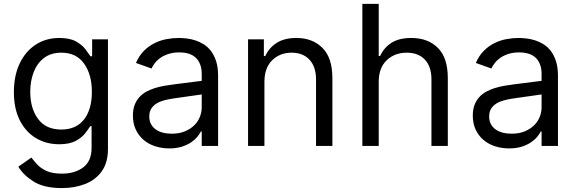

<svg xmlns="http://www.w3.org/2000/svg" viewBox="-20 -747 2953 983"><path d="M296.9 215.9Q205.6 215.9 152.5 182.7Q99.4 149.5 73.9 106.5L140.6 59.7Q152 74.6 169.4 93.9Q186.8 113.3 217.2 127.7Q247.5 142 296.9 142Q362.9 142 405.9 110.1Q448.9 78.1 448.9 9.9V-100.9H441.8Q432.5 -85.9 415.7 -64.1Q398.8 -42.3 367.4 -25.4Q335.9 -8.5 282.7 -8.5Q216.6 -8.5 164.2 -39.8Q111.9 -71 81.5 -130.7Q51.1 -190.3 51.1 -275.6Q51.1 -359.4 80.6 -421.7Q110.1 -484 162.6 -518.3Q215.2 -552.6 284.1 -552.6Q337.4 -552.6 368.8 -535Q400.2 -517.4 417.1 -495.2Q433.9 -473 443.2 -458.8H451.7V-545.5H532.7V15.6Q532.7 85.9 500.9 130.1Q469.1 174.4 415.7 195.1Q362.2 215.9 296.9 215.9ZM294 -83.8Q369.7 -83.8 410 -135.1Q450.3 -186.4 450.3 -277Q450.3 -365.4 410.5 -421.3Q370.7 -477.3 294 -477.3Q240.8 -477.3 205.4 -450.3Q170.1 -423.3 152.5 -377.8Q134.9 -332.4 134.9 -277Q134.9 -191.8 175.1 -137.8Q215.2 -83.8 294 -83.8Z M846.6 12.8Q807.9 12.8 773.8 1.6Q739.7 -9.6 714.7 -31.1Q689.6 -52.6 675.1 -83.8Q660.5 -115.1 660.5 -154.8Q660.5 -186.1 669.2 -209.2Q677.9 -232.2 693 -249.1Q708.1 -266 728.5 -277.2Q748.9 -288.4 772.4 -295.8Q795.8 -303.3 821.4 -307.7Q846.9 -312.1 872.2 -315.3L1012.8 -333.1V-367.9Q1012.8 -420.5 984.2 -449.6Q955.6 -478.7 897.7 -478.7Q867.9 -478.7 844.5 -471.4Q821 -464.1 803.6 -452.4Q786.2 -440.7 774.5 -426Q762.8 -411.2 755.7 -396.3L676.1 -424.7Q692.1 -462 716.8 -486.7Q741.5 -511.4 770.8 -525.9Q800.1 -540.5 832 -546.5Q864 -552.6 894.9 -552.6Q912.3 -552.6 933.9 -550.2Q955.6 -547.9 978 -541Q1000.4 -534.1 1021.8 -521Q1043.3 -507.8 1059.8 -486.3Q1076.3 -464.8 1086.5 -433.8Q1096.6 -402.7 1096.6 -359.4V0H1012.8V-73.9H1008.5Q1002.1 -60.7 989.3 -45.5Q976.6 -30.2 956.9 -17.2Q937.1 -4.3 909.8 4.3Q882.5 12.8 846.6 12.8ZM859.4 -62.5Q896.7 -62.5 925.2 -74Q953.8 -85.6 973.4 -104.4Q992.9 -123.2 1002.8 -147.5Q1012.8 -171.9 1012.8 -197.4V-263.5L867.9 -242.9Q843.4 -239.3 821 -233.5Q798.7 -227.6 781.6 -217.2Q764.6 -206.7 754.4 -190.7Q744.3 -174.7 744.3 -150.6Q744.3 -128.9 752.8 -112.4Q761.4 -95.9 776.8 -84.7Q792.3 -73.5 813.4 -68Q834.5 -62.5 859.4 -62.5Z M1681.8 0H1598V-340.9Q1598 -405.2 1564.6 -441.2Q1531.2 -477.3 1473 -477.3Q1413 -477.3 1373.4 -438.4Q1333.8 -399.5 1333.8 -328.1V0H1250V-545.5H1331V-460.2H1338.1Q1357.2 -501.8 1396.3 -527.2Q1435.4 -552.6 1497.2 -552.6Q1579.9 -552.6 1630.9 -501.8Q1681.8 -451 1681.8 -346.6Z M2272.7 0H2188.9V-340.9Q2188.9 -405.9 2155.4 -441.6Q2121.8 -477.3 2062.5 -477.3Q2000.4 -477.3 1959.7 -438.4Q1919 -399.5 1919 -328.1V0H1835.2V-727.3H1919V-460.2H1926.1Q1945.3 -502.5 1983.8 -527.5Q2022.4 -552.6 2086.6 -552.6Q2170.5 -552.6 2221.6 -502.1Q2272.7 -451.7 2272.7 -346.6Z M2586.6 12.8Q2547.9 12.8 2513.8 1.6Q2479.8 -9.6 2454.7 -31.1Q2429.7 -52.6 2415.1 -83.8Q2400.6 -115.1 2400.6 -154.8Q2400.6 -186.1 2409.3 -209.2Q2418 -232.2 2433.1 -249.1Q2448.2 -266 2468.6 -277.2Q2489 -288.4 2512.4 -295.8Q2535.9 -303.3 2561.4 -307.7Q2587 -312.1 2612.2 -315.3L2752.8 -333.1V-367.9Q2752.8 -420.5 2724.3 -449.6Q2695.7 -478.7 2637.8 -478.7Q2608 -478.7 2584.5 -471.4Q2561.1 -464.1 2543.7 -452.4Q2526.3 -440.7 2514.6 -426Q2502.8 -411.2 2495.7 -396.3L2416.2 -424.7Q2432.2 -462 2456.9 -486.7Q2481.5 -511.4 2510.8 -525.9Q2540.1 -540.5 2572.1 -546.5Q2604 -552.6 2634.9 -552.6Q2652.3 -552.6 2674 -550.2Q2695.7 -547.9 2718 -541Q2740.4 -534.1 2761.9 -521Q2783.4 -507.8 2799.9 -486.3Q2816.4 -464.8 2826.5 -433.8Q2836.6 -402.7 2836.6 -359.4V0H2752.8V-73.9H2748.6Q2742.2 -60.7 2729.4 -45.5Q2716.6 -30.2 2696.9 -17.2Q2677.2 -4.3 2649.9 4.3Q2622.5 12.8 2586.6 12.8ZM2599.4 -62.5Q2636.7 -62.5 2665.3 -74Q2693.9 -85.6 2713.4 -104.4Q2733 -123.2 2742.9 -147.5Q2752.8 -171.9 2752.8 -197.4V-263.5L2608 -242.9Q2583.5 -239.3 2561.1 -233.5Q2538.7 -227.6 2521.7 -217.2Q2504.6 -206.7 2494.5 -190.7Q2484.4 -174.7 2484.4 -150.6Q2484.4 -128.9 2492.9 -112.4Q2501.4 -95.9 2516.9 -84.7Q2532.3 -73.5 2553.4 -68Q2574.6 -62.5 2599.4 -62.5Z"/></svg>

Font: Linik Sans
Style: Regular
Weight: 400
Designer: Rasmus Andersson (font), Marc Monis (original base), Kil Hyung-jin (Pretendard portions), Cristiano Sobral (main changes
Foundry: rsms
Version: Version 3.018;May 31, 2022;FontCreator 14.0.0.2814 64-bit; t